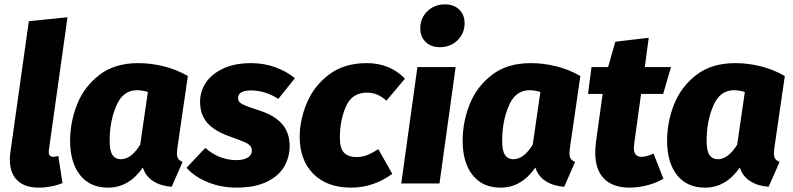

<svg xmlns="http://www.w3.org/2000/svg" viewBox="-20 -840 3629 879"><path d="M204 -155Q203 -150 203 -146Q203 -122 224 -122Q231 -122 247 -126L266 -2Q243 8 214 13.5Q185 19 157 19Q94 19 59.5 -14Q25 -47 25 -110Q25 -127 28 -146L112 -743L289 -761Z M840 -492 792 -162Q790 -144 790 -139Q790 -123 795.5 -114Q801 -105 816 -99L766 15Q718 12 682.5 -10Q647 -32 634 -73Q570 19 475 19Q392 19 346.5 -38.5Q301 -96 301 -196Q301 -281 333 -362Q365 -443 435 -497Q505 -551 613 -551Q671 -551 729.5 -536.5Q788 -522 840 -492ZM482 -196Q482 -148 495.5 -129.5Q509 -111 533 -111Q581 -111 622 -178L657 -419Q630 -427 607 -427Q543 -427 512.5 -356Q482 -285 482 -196Z M1330 -482 1254 -387Q1226 -406 1193.5 -416Q1161 -426 1130 -426Q1070 -426 1070 -391Q1070 -379 1077.5 -371.5Q1085 -364 1105 -356Q1125 -348 1171 -333Q1238 -311 1272 -271.5Q1306 -232 1306 -171Q1306 -121 1281.5 -78Q1257 -35 1202 -8Q1147 19 1062 19Q992 19 931 -6Q870 -31 834 -72L920 -163Q983 -107 1063 -107Q1095 -107 1114 -118.5Q1133 -130 1133 -150Q1133 -164 1125 -173Q1117 -182 1097 -190.5Q1077 -199 1030 -216Q962 -240 929 -277.5Q896 -315 896 -374Q896 -423 923.5 -463Q951 -503 1003.5 -527Q1056 -551 1129 -551Q1188 -551 1239.5 -532.5Q1291 -514 1330 -482Z M1834 -480 1749 -379Q1709 -416 1660 -416Q1592 -416 1564 -353Q1536 -290 1536 -209Q1536 -160 1555.5 -140.5Q1575 -121 1612 -121Q1637 -121 1659.5 -129.5Q1682 -138 1712 -157L1776 -44Q1689 19 1588 19Q1477 19 1414.5 -44Q1352 -107 1352 -214Q1352 -290 1384.5 -368Q1417 -446 1486 -498.5Q1555 -551 1659 -551Q1765 -551 1834 -480Z M1992 0H1817L1891 -533H2066ZM1904 -710Q1904 -757 1936.5 -788.5Q1969 -820 2017 -820Q2058 -820 2082.5 -796Q2107 -772 2107 -734Q2107 -687 2074.5 -655.5Q2042 -624 1994 -624Q1953 -624 1928.5 -648Q1904 -672 1904 -710Z M2637 -492 2589 -162Q2587 -144 2587 -139Q2587 -123 2592.5 -114Q2598 -105 2613 -99L2563 15Q2515 12 2479.5 -10Q2444 -32 2431 -73Q2367 19 2272 19Q2189 19 2143.5 -38.5Q2098 -96 2098 -196Q2098 -281 2130 -362Q2162 -443 2232 -497Q2302 -551 2410 -551Q2468 -551 2526.5 -536.5Q2585 -522 2637 -492ZM2279 -196Q2279 -148 2292.5 -129.5Q2306 -111 2330 -111Q2378 -111 2419 -178L2454 -419Q2427 -427 2404 -427Q2340 -427 2309.5 -356Q2279 -285 2279 -196Z M2972 -137 3017 -22Q2984 -2 2942 8.5Q2900 19 2863 19Q2786 19 2745.5 -22Q2705 -63 2705 -141Q2705 -163 2708 -187L2739 -410H2672L2688 -533H2764L2797 -649L2950 -667L2932 -533H3052L3016 -410H2915L2884 -187Q2882 -169 2882 -163Q2882 -141 2891 -131.5Q2900 -122 2917 -122Q2939 -122 2972 -137Z M3573 -492 3525 -162Q3523 -144 3523 -139Q3523 -123 3528.5 -114Q3534 -105 3549 -99L3499 15Q3451 12 3415.5 -10Q3380 -32 3367 -73Q3303 19 3208 19Q3125 19 3079.5 -38.5Q3034 -96 3034 -196Q3034 -281 3066 -362Q3098 -443 3168 -497Q3238 -551 3346 -551Q3404 -551 3462.5 -536.5Q3521 -522 3573 -492ZM3215 -196Q3215 -148 3228.5 -129.5Q3242 -111 3266 -111Q3314 -111 3355 -178L3390 -419Q3363 -427 3340 -427Q3276 -427 3245.5 -356Q3215 -285 3215 -196Z"/></svg>

Font: Trujillo ExtraBold
Style: Italic
Weight: 800
Italic angle: -8°
Designer: Fira Sans original fonts by bBox Type GmbH, Carrois Corporate GbR, & Edenspiekermann AG / Changes by Cristiano Sobral
Foundry: Fira Sans original fonts by bBox Type GmbH, Carrois Corporate GbR, & Edenspiekermann AG / Changes by Cristiano Sobral
Version: Version 4.301;July 28, 2020;FontCreator 13.0.0.2655 64-bit